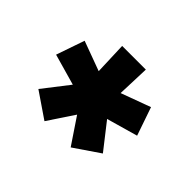

<svg xmlns="http://www.w3.org/2000/svg" viewBox="-84 -838 599 599"><g transform="rotate(45 215.0 -538.5)"><path d="M72.8 -427.2 139.2 -512.7 36.1 -542 68.4 -635.7 166.5 -599.6 162.6 -707H267.1L263.2 -599.6L361.3 -635.7L393.6 -542L290.5 -512.7L357.4 -427.2L272.9 -369.6L214.8 -456.1L157.2 -369.6Z"/></g></svg>

Font: Wanted Sans Variable
Style: Regular
Weight: 400
Designer: Original Design by Kil Hyung-jin and Kang Hanbin, Wanted Lab, Inc; Hangeul from Source Han Sans by Jang Soo-young and Ka
Foundry: Wanted Lab, Inc.
Version: Version 1.003;Glyphs 3.2 (3227)